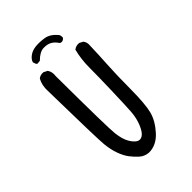

<svg xmlns="http://www.w3.org/2000/svg" viewBox="-229 -875 959 959"><g transform="rotate(-45 250.0 -396.0)"><path d="M238 -8Q209 -10 188.5 -28.5Q168 -47 152.5 -67.5Q137 -88 125 -120.5Q113 -153 108.5 -196Q104 -239 98 -584Q96 -624 113 -655Q127 -667 148 -665L168 -655Q182 -636 178 -607Q180 -241 185.5 -196Q191 -151 205.5 -125.5Q220 -100 236 -90.5Q252 -81 269 -92Q286 -103 300.5 -138Q315 -173 318 -214Q321 -255 324 -358Q327 -461 327 -519.5Q327 -578 341 -632Q356 -644 378 -642L397 -632Q409 -617 407 -596Q405 -529 401 -463.5Q397 -398 396.5 -296Q396 -194 384 -146.5Q372 -99 331 -53.5Q290 -8 238 -8ZM313 -708 308 -712Q295 -732 277.5 -741.5Q260 -751 233.5 -750Q207 -749 176 -718L158 -716L152 -720L146 -737Q150 -753 168 -766.5Q186 -780 212 -783Q238 -786 272 -781Q306 -776 335 -741Q341 -731 339 -718Q329 -704 313 -708Z"/></g></svg>

Font: Kosefont JP
Style: Regular
Weight: 400
Designer: Nozomi Seto 瀬戸のぞみ
Version: Version 3.00;June 19, 2020